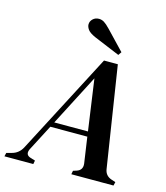

<svg xmlns="http://www.w3.org/2000/svg" viewBox="-149 -976 929 1073"><g transform="rotate(15 316.0 -439.5)"><path d="M-22 0 -17 -21 13 -29Q52 -39 72 -76L377 -661H457L548 -78Q554 -41 590 -29L614 -21L609 0H365L369 -21L388 -27Q423 -38 419 -75L397 -226H183L104 -74Q88 -39 123 -29L149 -21L145 0ZM351 -551 198 -255H393ZM459 -731 446 -712Q409 -728 371.5 -743Q334 -758 297 -774Q263 -789 252 -804.5Q241 -820 241 -834Q241 -852 255 -865.5Q269 -879 290 -879Q306 -879 320 -870.5Q334 -862 356 -839Q380 -814 407 -785.5Q434 -757 459 -731Z"/></g></svg>

Font: DM Serif Text
Style: Italic
Weight: 400
Italic angle: -12°
Designer: Colophon Foundry, Frank Grießhammer
Foundry: Colophon Foundry
Version: Version 5.100; ttfautohint (v1.8.2)